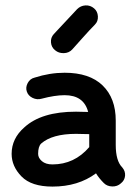

<svg xmlns="http://www.w3.org/2000/svg" viewBox="-20 -680 496 710"><path d="M174 10Q96 10 59.5 -27.5Q23 -65 23 -111Q23 -168 70 -209Q133 -267 261 -267Q268 -267 283 -266.5Q298 -266 306 -266Q290 -328 219 -328Q183 -328 134 -315Q117 -310 100.5 -318Q84 -326 79 -342Q74 -357 82.5 -373Q91 -389 108 -393Q164 -411 219 -411Q311 -411 359.5 -364Q408 -317 408 -234V-144Q408 -85 432 -61Q444 -47 442.5 -30Q441 -13 427 -2Q414 10 395 9.5Q376 9 364 -3Q346 -21 335 -39Q269 10 174 10ZM184 -494Q170 -505 168.5 -523Q167 -541 179 -554Q263 -644 265 -646Q278 -659 296 -660Q314 -661 328 -649Q341 -638 342 -619.5Q343 -601 331 -589Q314 -572 285 -539.5Q256 -507 247 -497Q235 -484 216 -483.5Q197 -483 184 -494ZM310 -136V-184Q301 -184 285 -184.5Q269 -185 261 -185Q173 -185 132 -149Q121 -138 121 -111Q121 -96 135 -84Q149 -72 174 -72Q255 -72 310 -136Z"/></svg>

Font: Hoogli
Style: Bold
Weight: 700
Designer: Anand Singh Naorem
Foundry: Brand New Type
Version: Version 1.00 b007